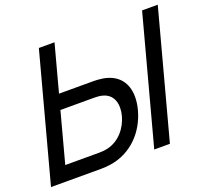

<svg xmlns="http://www.w3.org/2000/svg" viewBox="-150 -872 1113 1025"><g transform="rotate(-20 407.0 -360.0)"><path d="M-27 0H257.5C271.5 0 292.3 -1 311.6 -4C432.9 -22 518.7 -112.5 549.4 -227C556.2 -252.5 559.6 -276.7 559.6 -299.3C559.6 -378.2 517.6 -436 431.1 -450C413.4 -453 392.7 -454 379.2 -454H183.7L255 -720H166ZM559.5 0H648.5L841.5 -720H752.5ZM84.7 -84.5 161 -369.5H353.5C366 -369.5 383.3 -368.5 397.3 -365C445.6 -353.5 464.7 -315.9 464.7 -272.7C464.7 -257.9 462.5 -242.3 458.4 -227C442.3 -167 396.5 -104.5 323.4 -89C307.4 -85.5 289.7 -84.5 277.2 -84.5Z"/></g></svg>

Font: Manrope
Style: MediumItalic
Weight: 500
Italic angle: -15°
Designer: Mikhail Sharanda
Foundry: Mikhail Sharanda
Version: Version 4.502;hotconv 1.0.109;makeotfexe 2.5.65596